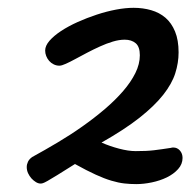

<svg xmlns="http://www.w3.org/2000/svg" viewBox="-20 -462 490 494"><path d="M419.4 -81.5Q421.4 -82 422.9 -82.3Q424.3 -82.5 425.8 -82.5Q436 -82.5 442.9 -74.7Q449.7 -66.9 449.7 -55.7Q449.7 -39.6 438.2 -26.9Q426.8 -14.2 409.2 -5.6Q391.6 2.9 370.6 7.3Q349.6 11.7 330.6 11.7Q314.9 11.7 299.8 10Q284.7 8.3 266.6 2.9Q248.5 -2.4 226.1 -12.7Q203.6 -22.9 172.9 -40Q144 -22 127.7 -11.7Q111.3 -1.5 102.5 3.4Q93.8 8.3 90.3 9.3Q86.9 10.3 84.5 10.3Q78.6 10.3 72.5 6.6Q66.4 2.9 61 -2.9Q55.7 -8.8 52.2 -16.4Q48.8 -23.9 48.8 -32.2Q48.8 -39.1 52 -45.9Q55.2 -52.7 63 -58.1Q95.2 -75.7 128.4 -95.5Q161.6 -115.2 192.4 -137Q223.1 -158.7 250 -181.6Q276.9 -204.6 296.9 -227.8Q316.9 -251 328.4 -274.2Q339.8 -297.4 339.8 -319.8Q339.8 -341.8 329.1 -350.8Q318.4 -359.9 300.8 -359.9Q286.6 -359.9 270.3 -355Q253.9 -350.1 237.3 -342.5Q220.7 -335 204.3 -326.4Q188 -317.9 174.1 -310.3Q160.2 -302.7 149.4 -297.9Q138.7 -293 132.8 -293Q125 -293 118.2 -296.4Q111.3 -299.8 106.4 -305.4Q101.6 -311 98.9 -317.9Q96.2 -324.7 96.2 -332Q96.2 -344.2 107.4 -357.2Q118.7 -370.1 137.2 -382.3Q155.8 -394.5 179.7 -405.3Q203.6 -416 228.8 -424.3Q253.9 -432.6 278.6 -437.3Q303.2 -441.9 323.7 -441.9Q347.7 -441.9 368.9 -435.8Q390.1 -429.7 405.8 -416.3Q421.4 -402.8 430.4 -380.9Q439.5 -358.9 439.5 -327.1Q439.5 -300.3 430.9 -273.4Q422.4 -246.6 399.9 -218Q377.4 -189.5 339.1 -159.2Q300.8 -128.9 241.2 -95.2Q262.2 -85.9 286.1 -79.6Q310.1 -73.2 329.1 -73.2Q343.3 -73.2 354.5 -73.7Q365.7 -74.2 376 -75.4Q386.2 -76.7 396.5 -78.1Q406.7 -79.6 419.4 -81.5Z"/></svg>

Font: Damion
Style: Regular
Weight: 400
Foundry: vernon adams
Version: Version 1.000